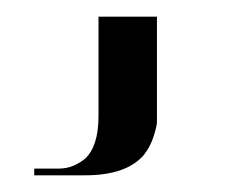

<svg xmlns="http://www.w3.org/2000/svg" viewBox="-20 -20 300 230"><path d="M98 0H168V126Q168 131 164 143.5Q160 156 152 166Q131 190 82 190H21V182Q39 182 49.5 182Q60 182 68 178.5Q76 175 82 170Q98 155 98 119Z"/></svg>

Font: Italiana
Style: Regular
Weight: 400
Designer: Santiago Orozco
Foundry: Santiago Orozco
Version: Version 001.001